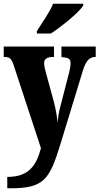

<svg xmlns="http://www.w3.org/2000/svg" viewBox="-23 -786 534 1031"><path d="M175 -619V-606H250C309 -644 403 -721 424 -756V-766H262C245 -721 200 -660 175 -619ZM16 164V225H35C212 225 243 177 299 -4L423 -410C439 -460 458 -480 488 -480H491V-536H307V-480L311 -479C343 -476 356 -472 356 -447C356 -432 351 -405 347 -392L299 -206C293 -183 289 -158 286 -127C284 -153 278 -195 266 -240L223 -398C218 -416 214 -433 214 -447C214 -468 227 -480 263 -480H267V-536H-3V-480H2C26 -480 38 -474 51 -434L197 10C172 101 134 164 16 164Z"/></svg>

Font: Noto Serif Georgian ExtraCondensed Black
Style: Regular
Weight: 900
Width: 2
Designer: Monotype Design Team, Akaki Razmadze
Foundry: Google LLC
Version: Version 2.003